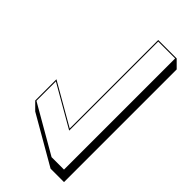

<svg xmlns="http://www.w3.org/2000/svg" viewBox="-236 -770 859 859"><g transform="rotate(45 193.5 -340.0)"><path d="M279.3 33.2 49.8 -99.1 15.1 -133.8V-268.1L212.9 -154.3V-714.4H329.6L364.3 -679.7V33.2ZM246.1 -6.3H324.7V-709.5H217.8V-146L20 -259.8V-136.7Z"/></g></svg>

Font: KultiginGolge
Style: Regular
Weight: 400
Designer: facebook.com/biligbitig
Foundry: facebook.com/biligbitig
Version: Version 1.0